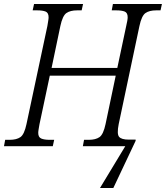

<svg xmlns="http://www.w3.org/2000/svg" viewBox="-38 -734 833 964"><path d="M464 210 591 0H378L384 -32H408Q442 -32 461.5 -45.5Q481 -59 492 -111L543 -354H212L160 -109Q158 -97 156 -85.5Q154 -74 154 -67Q154 -45 169 -38.5Q184 -32 211 -32H234L227 0H-18L-12 -32H11Q45 -32 64.5 -45.5Q84 -59 95 -111L200 -604Q202 -618 204 -629Q206 -640 206 -647Q206 -670 191 -676Q176 -682 149 -682H126L133 -714H379L372 -682H349Q315 -682 295.5 -668.5Q276 -655 265 -603L221 -393H551L596 -605Q599 -618 601 -629Q603 -640 603 -647Q603 -670 588 -676Q573 -682 546 -682H523L529 -714H775L768 -682H746Q712 -682 692.5 -668.5Q673 -655 662 -603L558 -111Q548 -61 560 -47Q572 -33 608 -33H643V-27L531 210Z"/></svg>

Font: Noto Serif SemiCondensed Light
Style: Italic
Weight: 300
Width: 4
Italic angle: -12°
Designer: Monotype Design Team
Foundry: Monotype Imaging Inc.
Version: Version 2.013; ttfautohint (v1.8.4.7-5d5b)